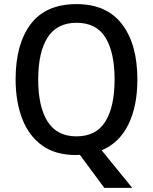

<svg xmlns="http://www.w3.org/2000/svg" viewBox="-20 -745 744 935"><path d="M649 -358Q649 -228 605 -138.5Q561 -49 475 -13L624 170H488L369 9Q365 9 360 9.5Q355 10 350 10Q249 10 184 -37.5Q119 -85 87.5 -168.5Q56 -252 56 -359Q56 -530 129.5 -627.5Q203 -725 353 -725Q499 -725 574 -627.5Q649 -530 649 -358ZM166 -358Q166 -226 211.5 -153.5Q257 -81 352 -81Q448 -81 493 -153Q538 -225 538 -358Q538 -490 493.5 -562Q449 -634 353 -634Q257 -634 211.5 -562Q166 -490 166 -358Z"/></svg>

Font: Noto Sans Malayalam SemiCondensed Medium
Style: Regular
Weight: 500
Width: 4
Designer: Jelle Bosma - Monotype Design Team
Foundry: Monotype Imaging Inc.
Version: Version 2.104; ttfautohint (v1.8.4.7-5d5b)